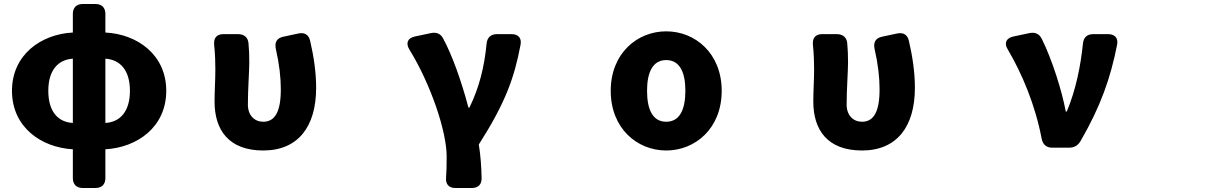

<svg xmlns="http://www.w3.org/2000/svg" viewBox="-20 -700 6040 962"><path d="M345 48V192C345 224 363 242 395 242H458C490 242 508 224 508 192V48C667 39 813 -63 813 -245C813 -426 668 -529 508 -537V-630C508 -662 490 -680 458 -680H395C363 -680 345 -662 345 -630V-537C186 -529 40 -426 40 -245C40 -63 186 39 345 48ZM222 -245C222 -346 269 -401 345 -406V-84C269 -88 222 -143 222 -245ZM508 -84V-406C584 -401 631 -346 631 -245C631 -143 583 -88 508 -84Z M1299 54C1474 54 1564 -66 1564 -260C1564 -338 1552 -418 1534 -495C1527 -527 1505 -539 1474 -532L1399 -516C1367 -509 1355 -488 1362 -455C1380 -376 1387 -311 1387 -252C1387 -139 1357 -90 1299 -90C1256 -90 1222 -121 1222 -176C1222 -252 1229 -343 1229 -387C1229 -422 1228 -454 1225 -484C1222 -514 1202 -529 1172 -529H1100C1066 -529 1050 -510 1053 -476C1058 -429 1059 -384 1059 -352C1059 -298 1055 -245 1055 -191C1055 -50 1125 54 1299 54Z M2262 242H2344C2376 242 2394 224 2393 192C2392 138 2388 78 2379 24C2512 -184 2557 -310 2588 -475C2595 -509 2577 -529 2543 -529H2470C2439 -529 2421 -512 2418 -481C2407 -365 2381 -261 2332 -161H2327C2291 -298 2244 -426 2201 -506C2188 -532 2166 -540 2138 -534L2058 -517C2022 -509 2012 -484 2031 -452C2138 -279 2218 -42 2218 84C2218 132 2217 163 2215 190C2212 223 2229 242 2262 242Z M3318 54C3463 54 3596 -56 3596 -245C3596 -433 3463 -543 3318 -543C3173 -543 3040 -433 3040 -245C3040 -56 3173 54 3318 54ZM3222 -245C3222 -339 3251 -399 3318 -399C3385 -399 3414 -339 3414 -245C3414 -150 3385 -90 3318 -90C3251 -90 3222 -150 3222 -245Z M4299 54C4474 54 4564 -66 4564 -260C4564 -338 4552 -418 4534 -495C4527 -527 4505 -539 4474 -532L4399 -516C4367 -509 4355 -488 4362 -455C4380 -376 4387 -311 4387 -252C4387 -139 4357 -90 4299 -90C4256 -90 4222 -121 4222 -176C4222 -252 4229 -343 4229 -387C4229 -422 4228 -454 4225 -484C4222 -514 4202 -529 4172 -529H4100C4066 -529 4050 -510 4053 -476C4058 -429 4059 -384 4059 -352C4059 -298 4055 -245 4055 -191C4055 -50 4125 54 4299 54Z M5253 40H5335C5362 40 5381 30 5395 5C5496 -170 5544 -309 5577 -475C5584 -509 5566 -529 5532 -529H5458C5427 -529 5409 -513 5406 -481C5394 -368 5371 -251 5325 -141H5320C5301 -244 5252 -400 5200 -505C5187 -531 5166 -540 5137 -534L5057 -517C5021 -509 5010 -484 5029 -453C5101 -331 5167 -174 5199 -6C5205 25 5223 40 5253 40Z"/></svg>

Font: コーポレート・ロゴ（ラウンド）ver3 Bold
Style: Regular
Weight: 700
Designer: [KANA_main] LOGOTYPE.JP [Source Han Sans] Ryoko NISHIZUKA 西塚涼子 (kana, bopomofo & ideographs); Paul D. Hunt (Latin, Greek
Version: Version 12.001;FEAKit 1.0